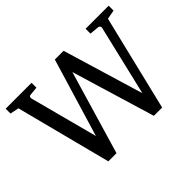

<svg xmlns="http://www.w3.org/2000/svg" viewBox="-135 -928 1201 1201"><g transform="rotate(-45 465.5 -327.5)"><path d="M859.9 -616.2 707 16.1H633.8L466.8 -538.1L303.2 16.1H231L67.9 -616.2L9.8 -627.9V-670.9H238.8V-627.9L179.2 -622.1Q172.4 -621.1 169.9 -615Q167.5 -608.9 168.9 -602.1L288.1 -150.9L444.8 -670.9H522L683.1 -134.8L793.9 -602.1Q795.4 -608.9 791.5 -615Q787.6 -621.1 779.8 -622.1L716.8 -627.9V-670.9H920.9V-627.9Z"/></g></svg>

Font: Charis SIL Viet
Style: Regular
Weight: 400
Foundry: SIL International
Version: Version 5.000